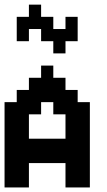

<svg xmlns="http://www.w3.org/2000/svg" viewBox="-20 -824 469 844"><path d="M160.7 -482.1V-535.7H214.3V-482.1H267.9V-428.6H321.4V-375H375V0H267.9V-107.1H107.1V0H0V-375H53.6V-428.6H107.1V-482.1ZM267.9 -214.3V-321.4H214.3V-375H160.7V-321.4H107.1V-214.3ZM107.1 -696.4V-642.9H53.6V-750H107.1V-803.6H160.7V-750H214.3V-696.4H267.9V-750H321.4V-642.9H267.9V-589.3H214.3V-642.9H160.7V-696.4Z"/></svg>

Font: Jersey 10
Style: Regular
Weight: 400
Designer: Sarah Cadigan-Fried
Version: Version 1.000